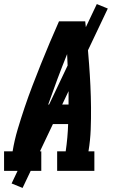

<svg xmlns="http://www.w3.org/2000/svg" viewBox="-39 -840 559 944"><path d="M-19 0V-96H23Q32 -151 48 -204.5Q64 -258 82 -311.5Q100 -365 120.5 -418.5Q141 -472 162 -524.5Q183 -577 205.5 -630Q228 -683 251 -735H380Q386 -683 390.5 -630Q395 -577 399 -524.5Q403 -472 405.5 -418.5Q408 -365 408.5 -311.5Q409 -258 407 -204Q405 -150 396 -96H425V0H242V-96H284Q289 -130 292 -163.5Q295 -197 296 -230H168Q158 -197 149.5 -163.5Q141 -130 136 -96H164V0ZM198 -326H298Q299 -388 296.5 -450Q294 -512 291 -574Q266 -512 243 -450.5Q220 -389 198 -326ZM72 84 18 62 437 -820 491 -798Z"/></svg>

Font: Iosevka Curly Slab Oblique
Style: Bold
Weight: 700
Italic angle: -9°
Monospace: yes
Designer: Belleve Invis
Foundry: Belleve Invis
Version: Version 11.1.0; ttfautohint (v1.8.3)